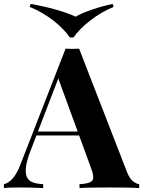

<svg xmlns="http://www.w3.org/2000/svg" viewBox="-35 -958 729 978"><path d="M368 -710 611 -84Q625 -48 642.5 -34.5Q660 -21 674 -20V0Q644 -2 603.5 -2.5Q563 -3 522 -3Q476 -3 435 -2.5Q394 -2 370 0V-20Q421 -22 434.5 -37.5Q448 -53 428 -104L258 -569L276 -595L124 -199Q102 -144 97.5 -109Q93 -74 102.5 -55Q112 -36 133.5 -28.5Q155 -21 185 -20V0Q152 -2 122 -2.5Q92 -3 61 -3Q39 -3 19.5 -2.5Q0 -2 -15 0V-20Q6 -24 28 -47Q50 -70 71 -125L299 -710Q315 -709 333.5 -709Q352 -709 368 -710ZM438 -288V-268H140L150 -288ZM539 -938 544 -923Q479 -896 424.5 -853.5Q370 -811 339 -767H321Q291 -811 236.5 -853.5Q182 -896 116 -923L121 -938Q186 -927 249.5 -909Q313 -891 350 -873Q381 -891 433.5 -909Q486 -927 539 -938Z"/></svg>

Font: Playfair Display
Style: Bold
Weight: 700
Designer: Claus Eggers Sørensen
Foundry: Claus Eggers Sørensen
Version: Version 1.203